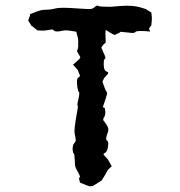

<svg xmlns="http://www.w3.org/2000/svg" viewBox="-20 -648 640 682"><path d="M365.2 -624C343.8 -624 332 -625 329.1 -627C328.1 -627.9 327.1 -627.9 326.2 -627.9C323.2 -628.9 319.3 -626 311.5 -619.1C306.6 -616.2 298.8 -615.2 286.1 -616.2C273.4 -617.2 262.7 -617.2 252.9 -618.2C213.9 -621.1 188.5 -621.1 177.7 -618.2C167 -615.2 153.3 -613.3 138.7 -613.3C130.9 -613.3 122.1 -611.3 111.3 -607.4L84 -596.7C86.9 -597.7 87.9 -595.7 86.9 -593.8C85.9 -591.8 84 -585.9 80.1 -575.2C86.9 -564.5 90.8 -558.6 90.8 -557.6C91.8 -556.6 98.6 -551.8 113.3 -540L136.7 -539.1L162.1 -543C165 -543.9 168.9 -543 171.9 -539.1C175.8 -535.2 185.5 -535.2 203.1 -539.1C211.9 -541 222.7 -540 233.4 -538.1C244.1 -536.1 250 -536.1 251 -535.2C255.9 -517.6 257.8 -507.8 257.8 -506.8V-483.4C256.8 -475.6 255.9 -470.7 253.9 -468.8C252 -467.8 255.9 -460.9 264.6 -446.3C266.6 -444.3 263.7 -439.5 256.8 -433.6C251 -427.7 245.1 -422.9 239.3 -418.9C251 -405.3 255.9 -399.4 256.8 -398.4C256.8 -397.5 258.8 -391.6 263.7 -380.9C264.6 -377.9 262.7 -375 257.8 -372.1C252.9 -369.1 252 -358.4 254.9 -337.9C256.8 -327.1 258.8 -321.3 260.7 -320.3C262.7 -319.3 261.7 -309.6 256.8 -288.1C254.9 -279.3 253.9 -274.4 255.9 -272.5C257.8 -271.5 255.9 -260.7 252 -240.2C246.1 -205.1 243.2 -183.6 245.1 -174.8C247.1 -167 248 -158.2 249 -151.4C250 -148.4 248 -143.6 243.2 -138.7C238.3 -132.8 237.3 -124 238.3 -113.3C239.3 -106.4 240.2 -103.5 242.2 -102.5C244.1 -102.5 245.1 -91.8 246.1 -71.3C245.1 -61.5 248 -52.7 252.9 -43.9C257.8 -35.2 260.7 -30.3 261.7 -27.3C264.6 -22.5 264.6 -19.5 262.7 -17.6C259.8 -16.6 260.7 -10.7 264.6 1C286.1 9.8 296.9 13.7 297.9 13.7C298.8 13.7 302.7 13.7 309.6 12.7C331.1 0 340.8 -6.8 341.8 -7.8C341.8 -8.8 345.7 -13.7 352.5 -25.4C358.4 -36.1 362.3 -42 362.3 -43C361.3 -43 366.2 -47.9 377 -57.6L362.3 -83C361.3 -83 357.4 -88.9 348.6 -97.7C346.7 -100.6 347.7 -102.5 353.5 -105.5C359.4 -108.4 363.3 -118.2 364.3 -133.8C365.2 -141.6 363.3 -147.5 359.4 -149.4C355.5 -151.4 356.4 -161.1 363.3 -178.7C366.2 -186.5 365.2 -195.3 358.4 -205.1C352.5 -213.9 348.6 -218.8 347.7 -219.7C345.7 -222.7 346.7 -227.5 350.6 -233.4C354.5 -239.3 355.5 -249 352.5 -262.7C351.6 -265.6 349.6 -266.6 346.7 -266.6C343.8 -267.6 342.8 -267.6 345.7 -268.6L355.5 -297.9L359.4 -311.5C361.3 -315.4 361.3 -318.4 358.4 -322.3C355.5 -325.2 350.6 -337.9 343.8 -358.4C347.7 -366.2 349.6 -369.1 349.6 -370.1L363.3 -385.7C366.2 -389.6 364.3 -392.6 357.4 -394.5C350.6 -397.5 347.7 -408.2 348.6 -426.8C348.6 -434.6 350.6 -438.5 353.5 -439.5C356.4 -441.4 353.5 -449.2 345.7 -464.8C343.8 -469.7 342.8 -473.6 340.8 -476.6C338.9 -479.5 342.8 -486.3 355.5 -497.1C354.5 -516.6 354.5 -526.4 354.5 -527.3C354.5 -526.4 354.5 -531.2 355.5 -542C376 -528.3 386.7 -522.5 389.6 -524.4C391.6 -526.4 396.5 -528.3 403.3 -531.2C406.2 -533.2 408.2 -534.2 409.2 -535.2C410.2 -535.2 422.9 -533.2 447.3 -531.2C455.1 -530.3 460 -532.2 461.9 -535.2C463.9 -538.1 481.4 -539.1 513.7 -536.1C510.7 -542 508.8 -545.9 509.8 -546.9C509.8 -547.9 512.7 -551.8 517.6 -558.6C519.5 -575.2 519.5 -583 519.5 -584C519.5 -585 518.6 -590.8 517.6 -603.5C503.9 -611.3 498 -616.2 497.1 -616.2C496.1 -616.2 490.2 -618.2 477.5 -622.1C460 -627 437.5 -628.9 411.1 -627C385.7 -625 370.1 -623 365.2 -624Z"/></svg>

Font: Hermetico
Style: Regular
Weight: 400
Version: Version 1.0